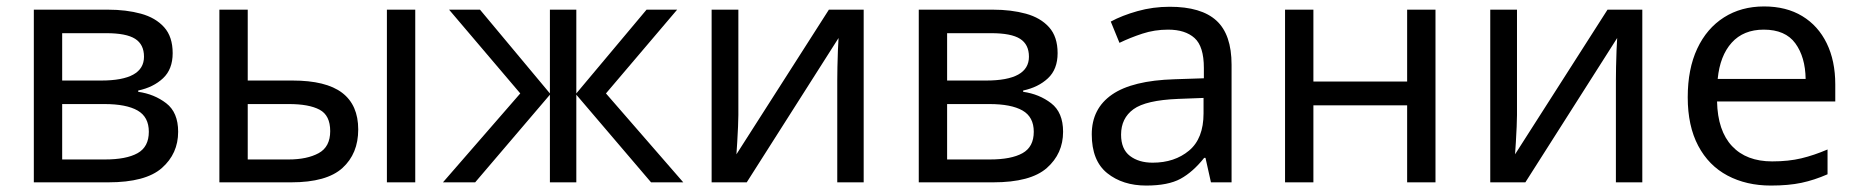

<svg xmlns="http://www.w3.org/2000/svg" viewBox="-20 -566 5768 596"><path d="M516 -401Q516 -351 486 -323Q456 -295 409 -285V-281Q459 -274 496 -245.5Q533 -217 533 -157Q533 -89 482.5 -44.5Q432 0 316 0H85V-536H315Q372 -536 417.5 -523.5Q463 -511 489.5 -481.5Q516 -452 516 -401ZM427 -390Q427 -428 399.5 -445.5Q372 -463 310 -463H173V-316H294Q427 -316 427 -390ZM442 -157Q442 -203 407 -223Q372 -243 304 -243H173V-71H306Q372 -71 407 -90.5Q442 -110 442 -157Z M661 0V-536H749V-316H888Q992 -316 1042 -278Q1092 -240 1092 -164Q1092 -89 1043 -44.5Q994 0 884 0ZM1181 0V-536H1269V0ZM876 -71Q933 -71 969 -90.5Q1005 -110 1005 -159Q1005 -208 972 -225.5Q939 -243 877 -243H749V-71Z M2082 -536 1861 -276 2101 0H2001L1769 -272V0H1687V-272L1455 0H1355L1595 -276L1374 -536H1470L1687 -276V-536H1769V-276L1987 -536Z M2272 -209Q2272 -197 2271 -173Q2270 -149 2268.5 -125Q2267 -101 2266 -87L2553 -536H2661V0H2579V-316Q2579 -332 2579.5 -358Q2580 -384 2581 -409.5Q2582 -435 2583 -448L2298 0H2189V-536H2272Z M3263 -401Q3263 -351 3233 -323Q3203 -295 3156 -285V-281Q3206 -274 3243 -245.5Q3280 -217 3280 -157Q3280 -89 3229.5 -44.5Q3179 0 3063 0H2832V-536H3062Q3119 -536 3164.5 -523.5Q3210 -511 3236.5 -481.5Q3263 -452 3263 -401ZM3174 -390Q3174 -428 3146.5 -445.5Q3119 -463 3057 -463H2920V-316H3041Q3174 -316 3174 -390ZM3189 -157Q3189 -203 3154 -223Q3119 -243 3051 -243H2920V-71H3053Q3119 -71 3154 -90.5Q3189 -110 3189 -157Z M3611 -545Q3709 -545 3756 -502Q3803 -459 3803 -365V0H3739L3722 -76H3718Q3683 -32 3644.5 -11Q3606 10 3538 10Q3465 10 3417 -28.5Q3369 -67 3369 -149Q3369 -229 3432 -272.5Q3495 -316 3626 -320L3717 -323V-355Q3717 -422 3688 -448Q3659 -474 3606 -474Q3564 -474 3526 -461.5Q3488 -449 3455 -433L3428 -499Q3463 -518 3511 -531.5Q3559 -545 3611 -545ZM3637 -259Q3537 -255 3498.5 -227Q3460 -199 3460 -148Q3460 -103 3487.5 -82Q3515 -61 3558 -61Q3626 -61 3671 -98.5Q3716 -136 3716 -214V-262Z M4057 -536V-313H4348V-536H4436V0H4348V-239H4057V0H3969V-536Z M4689 -209Q4689 -197 4688 -173Q4687 -149 4685.5 -125Q4684 -101 4683 -87L4970 -536H5078V0H4996V-316Q4996 -332 4996.5 -358Q4997 -384 4998 -409.5Q4999 -435 5000 -448L4715 0H4606V-536H4689Z M5456 -546Q5525 -546 5574.5 -516Q5624 -486 5650.5 -431.5Q5677 -377 5677 -304V-251H5310Q5312 -160 5356.5 -112.5Q5401 -65 5481 -65Q5532 -65 5571.5 -74.5Q5611 -84 5653 -102V-25Q5612 -7 5572 1.5Q5532 10 5477 10Q5401 10 5342.5 -21Q5284 -52 5251.5 -113.5Q5219 -175 5219 -264Q5219 -352 5248.5 -415Q5278 -478 5331.5 -512Q5385 -546 5456 -546ZM5455 -474Q5392 -474 5355.5 -433.5Q5319 -393 5312 -321H5585Q5584 -389 5553 -431.5Q5522 -474 5455 -474Z"/></svg>

Font: Go Noto Kurrent-Regular
Style: Regular
Weight: 400
Designer: Monotype Design Team
Foundry: Monotype Imaging Inc.
Version: Version 2.012; ttfautohint (v1.8.4.7-5d5b)